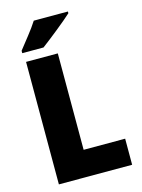

<svg xmlns="http://www.w3.org/2000/svg" viewBox="-135 -1004 797 1081"><g transform="rotate(-15 263.0 -463.5)"><path d="M371 -917V-927H172C144 -882 95 -824 62 -781V-767H186C238 -806 331 -880 371 -917ZM70 0H497V-152H255V-714H70Z"/></g></svg>

Font: Noto Sans Khmer SemiCondensed Black
Style: Regular
Weight: 900
Width: 4
Designer: Danh Hong and the Monotype Design Team
Foundry: Monotype Imaging Inc.
Version: Version 2.004